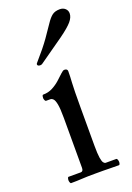

<svg xmlns="http://www.w3.org/2000/svg" viewBox="-143 -790 584 847"><g transform="rotate(-20 149.0 -367.0)"><path d="M191 -118Q191 -80 194 -61Q197 -42 202 -36Q207 -30 212 -30H261Q265 -30 267 -24Q269 -18 269 -13Q269 -9 267.5 -4.5Q266 0 263 0Q236 0 219.5 -0.5Q203 -1 189 -1Q175 -1 154 -1Q111 -1 89 0.5Q67 2 38 2Q35 2 33 -3.5Q31 -9 31 -13Q31 -18 32.5 -23Q34 -28 36 -28H94Q106 -28 106 -45V-280Q106 -323 102 -343.5Q98 -364 91.5 -370.5Q85 -377 78 -377H58Q55 -377 52.5 -382.5Q50 -388 50 -393Q50 -396 51 -401.5Q52 -407 56 -407Q80 -407 100 -417.5Q120 -428 136 -442.5Q152 -457 163 -467.5Q174 -478 180 -478Q195 -478 195 -466Q195 -452 194.5 -440.5Q194 -429 193 -412.5Q192 -396 191.5 -369Q191 -342 191 -297ZM98 -536Q94 -533 88 -533Q75 -533 75 -542Q75 -545 79 -549Q124 -600 149 -635.5Q174 -671 188.5 -693Q203 -715 216.5 -725.5Q230 -736 253 -736Q268 -736 278 -727Q288 -718 288 -704Q288 -686 272 -667Q256 -648 214.5 -618Q173 -588 98 -536Z"/></g></svg>

Font: Sedan SC
Style: Regular
Weight: 400
Designer: Sebastian Salazar
Foundry: Sebastian Salazar
Version: Version 1.100; ttfautohint (v1.8.4.7-5d5b)